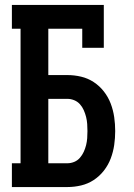

<svg xmlns="http://www.w3.org/2000/svg" viewBox="-20 -755 540 775"><path d="M28 0V-96H63V-639H28V-735H399V-562H312V-639H175V-452H252Q280 -452 307.5 -445.5Q335 -439 358.5 -423.5Q382 -408 399.5 -385.5Q417 -363 427 -336.5Q437 -310 441 -282Q445 -254 445 -226Q445 -198 441 -170Q437 -142 427 -115.5Q417 -89 399.5 -66.5Q382 -44 358.5 -28.5Q335 -13 307.5 -6.5Q280 0 252 0ZM175 -96H252Q266 -96 279.5 -101.5Q293 -107 302.5 -118Q312 -129 318 -142Q324 -155 327.5 -169Q331 -183 332 -197.5Q333 -212 333 -226Q333 -240 332 -254.5Q331 -269 327.5 -283Q324 -297 318 -310.5Q312 -324 302.5 -334.5Q293 -345 279.5 -350.5Q266 -356 252 -356H175Z"/></svg>

Font: Iosevka Curly Slab
Style: Bold
Weight: 700
Monospace: yes
Designer: Belleve Invis
Foundry: Belleve Invis
Version: Version 22.1.2; ttfautohint (v1.8.4)